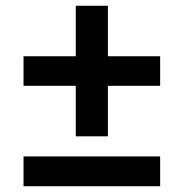

<svg xmlns="http://www.w3.org/2000/svg" viewBox="-20 -649 640 669"><path d="M356 -174V-350H538V-453H356V-629H244V-453H62V-350H244V-174ZM538 0V-104H62V0Z"/></svg>

Font: IBM Mono SemiBold
Style: Regular
Weight: 600
Monospace: yes
Designer: Mike Abbink, Paul van der Laan, Pieter van Rosmalen
Foundry: Bold Monday
Version: Version 2.3